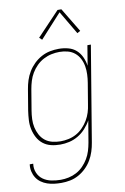

<svg xmlns="http://www.w3.org/2000/svg" viewBox="-105 -805 709 1088"><g transform="rotate(-10 249.0 -261.5)"><path d="M158 223Q137 223 116.5 220.5Q96 218 77 211.5Q58 205 42 193.5Q26 182 15.5 165.5Q5 149 0.5 129Q-4 109 -1 88H19Q15 116 25.5 140.5Q36 165 56.5 179.5Q77 194 103.5 199.5Q130 205 158 205Q180 205 203.5 200Q227 195 248.5 183.5Q270 172 287.5 154Q305 136 317.5 115Q330 94 337 71Q344 48 348 25L369 -100Q356 -76 336.5 -54.5Q317 -33 292.5 -18.5Q268 -4 241.5 2Q215 8 189 8Q161 8 135.5 1.5Q110 -5 90.5 -20.5Q71 -36 59 -58.5Q47 -81 41.5 -106.5Q36 -132 37.5 -159Q39 -186 43 -213L63 -333Q67 -358 75 -383Q83 -408 97 -431Q111 -454 130.5 -473Q150 -492 174 -505Q198 -518 223.5 -523Q249 -528 274 -528Q302 -528 328.5 -521Q355 -514 374 -497Q393 -480 404 -456Q415 -432 419 -405L438 -520H458L367 28Q363 53 355 78Q347 103 333.5 126Q320 149 300.5 168Q281 187 257.5 200Q234 213 208.5 218Q183 223 158 223ZM195 -10Q217 -10 240.5 -15Q264 -20 285 -31.5Q306 -43 323.5 -61Q341 -79 353.5 -100Q366 -121 373 -143.5Q380 -166 383 -189L403 -309Q407 -333 408 -357.5Q409 -382 405 -405Q401 -428 390.5 -448.5Q380 -469 362.5 -483.5Q345 -498 322 -504Q299 -510 275 -510Q252 -510 228.5 -505Q205 -500 183 -488.5Q161 -477 143 -459Q125 -441 112.5 -420Q100 -399 93 -376Q86 -353 82 -330L62 -210Q58 -186 57 -161.5Q56 -137 61 -114Q66 -91 77 -70.5Q88 -50 105.5 -36Q123 -22 146.5 -16Q170 -10 195 -10ZM191 -595 176 -609 306 -746H328L412 -607L394 -597L315 -731Z"/></g></svg>

Font: Iosevka SS04 Thin
Style: Italic
Weight: 100
Italic angle: -9°
Monospace: yes
Designer: Belleve Invis
Foundry: Belleve Invis
Version: Version 19.0.0; ttfautohint (v1.8.4)